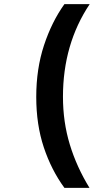

<svg xmlns="http://www.w3.org/2000/svg" viewBox="-20 -734 540 927"><path d="M291 173H412Q350 72 317 -36.5Q284 -145 284 -267Q284 -521 413 -714H291Q230 -629 192.5 -515.5Q155 -402 155 -266Q155 -132 191.5 -22.5Q228 87 291 173Z"/></svg>

Font: Noto Sans Mono Condensed Extra
Style: Regular
Weight: 800
Width: 3
Designer: Monotype Design Team
Foundry: Monotype Imaging Inc.
Version: Version 1.900